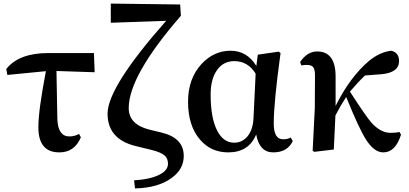

<svg xmlns="http://www.w3.org/2000/svg" viewBox="-20 -834 2281 1071"><path d="M300 -168Q304 -73 367 -73Q396 -73 421 -87L431 -68Q396 16 311 16Q194 16 194 -124Q194 -218 236 -437L21 -416L15 -449Q85 -538 249 -538H504L508 -431L295 -438Z M883 -94Q1005 -64 1005 36Q1005 110 937 159Q862 214 733 217L728 172Q822 166 872 139Q917 115 917 80Q917 50 899 34Q879 16 828 3L734 -20Q580 -59 580 -200Q580 -348 907 -718L598 -707V-814L985 -809L989 -746Q698 -411 698 -231Q698 -140 813 -111Z M1406 -423Q1363 -493 1287 -493Q1227 -493 1192 -445Q1155 -395 1155 -307Q1155 -175 1192 -104Q1227 -38 1286 -38Q1331 -38 1361 -74Q1391 -111 1394 -174ZM1613 -47Q1583 16 1504 16Q1427 16 1409 -84Q1368 16 1253 16Q1156 16 1095 -56Q1029 -133 1029 -267Q1029 -396 1105 -478Q1174 -551 1266 -551Q1358 -551 1410 -466L1418 -529L1535 -546L1545 -538Q1507 -263 1507 -145Q1507 -57 1559 -57Q1585 -57 1602 -67Z M2217 -83Q2186 16 2118 16Q2066 16 2020 -58Q1982 -118 1911 -293Q1876 -239 1851 -190L1842 0L1733 13L1724 7L1736 -231L1737 -407Q1738 -444 1728 -458Q1718 -472 1692 -472Q1672 -472 1661 -469L1654 -488Q1694 -547 1749 -547Q1852 -547 1852 -407V-243Q1932 -404 2038 -494Q2099 -544 2163 -551Q2206 -540 2206 -494Q2206 -429 2108 -420L2016 -413Q1975 -374 1932 -323Q2021 -185 2051 -151Q2102 -93 2159 -93Q2190 -93 2208 -98Z"/></svg>

Font: Source Han Serif JP
Style: Bold
Weight: 700
Designer: Ryoko NISHIZUKA  (kana & ideographs); Frank Grießhammer (Latin, Greek & Cyrillic); Wenlong ZHANG  (bopomofo); Sandoll Co
Foundry: Adobe Systems Incorporated
Version: Version 1.000;PS 1;hotconv 16.6.53;makeotf.lib2.5.65590